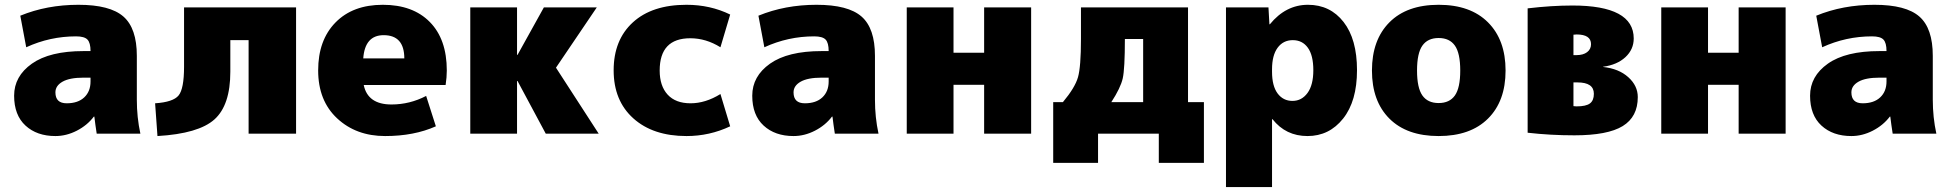

<svg xmlns="http://www.w3.org/2000/svg" viewBox="-20 -550 8040 790"><path d="M323.2 -339.8H352.5Q352.5 -374 339.8 -387.2Q327.1 -400.4 293 -400.4Q185.5 -400.4 87.9 -355.5L63.5 -485.4Q172.9 -530.3 302.7 -530.3Q432.6 -530.3 487.8 -481.9Q543 -433.6 543 -320.3V-139.6Q543 -67.4 557.6 0H377.9Q372.1 -37.1 368.2 -70.3H366.2Q338.9 -34.2 295.9 -12.2Q252.9 9.8 208 9.8Q131.8 9.8 85 -33.2Q38.1 -76.2 38.1 -156.2Q38.1 -236.3 111.3 -288.1Q184.6 -339.8 323.2 -339.8ZM208 -169.9Q208 -125 254.4 -125Q300.8 -125 326.7 -149.4Q352.5 -173.8 352.5 -214.8V-230.5H323.2Q266.6 -230.5 237.3 -213.9Q208 -197.3 208 -169.9Z M618.2 -125Q692.4 -129.9 714.8 -157.2Q737.3 -184.6 737.3 -275.4V-519.5H1198.2V0H1002.9V-384.8H927.7V-254.9Q927.7 -117.2 862.3 -58.6Q796.9 0 627.9 9.8Z M1818.4 -259.8Q1818.4 -232.4 1813.5 -200.2H1476.6Q1493.2 -120.1 1590.8 -120.1Q1666 -120.1 1733.4 -155.3L1773.4 -30.3Q1683.6 9.8 1564.5 9.8Q1445.3 9.8 1367.2 -63Q1289.1 -135.7 1289.1 -260.3Q1289.1 -384.8 1360.4 -457.5Q1431.6 -530.3 1555.2 -530.3Q1678.7 -530.3 1748.5 -459.5Q1818.4 -388.7 1818.4 -259.8ZM1474.6 -309.6H1643.6Q1643.6 -405.3 1558.6 -405.3Q1481.4 -405.3 1474.6 -309.6Z M1915 0V-519.5H2107.4V-324.2H2109.4L2217.8 -519.5H2435.5L2267.6 -271.5L2443.4 0H2225.6L2109.4 -216.8H2107.4V0Z M2804.7 -530.3Q2902.3 -530.3 2984.4 -490.2L2944.3 -355.5Q2884.8 -392.6 2820.3 -392.6Q2694.3 -392.6 2694.3 -259.8Q2694.3 -196.3 2727.1 -160.6Q2759.8 -125 2821.3 -125Q2882.8 -125 2944.3 -163.1L2984.4 -30.3Q2899.4 9.8 2804.7 9.8Q2667 9.8 2585.9 -63Q2504.9 -135.7 2504.9 -260.7Q2504.9 -385.7 2584 -458Q2663.1 -530.3 2804.7 -530.3Z M3360.4 -339.8H3389.6Q3389.6 -374 3377 -387.2Q3364.3 -400.4 3330.1 -400.4Q3222.7 -400.4 3125 -355.5L3100.6 -485.4Q3210 -530.3 3339.8 -530.3Q3469.7 -530.3 3524.9 -481.9Q3580.1 -433.6 3580.1 -320.3V-139.6Q3580.1 -67.4 3594.7 0H3415Q3409.2 -37.1 3405.3 -70.3H3403.3Q3376 -34.2 3333 -12.2Q3290 9.8 3245.1 9.8Q3168.9 9.8 3122.1 -33.2Q3075.2 -76.2 3075.2 -156.2Q3075.2 -236.3 3148.4 -288.1Q3221.7 -339.8 3360.4 -339.8ZM3245.1 -169.9Q3245.1 -125 3291.5 -125Q3337.9 -125 3363.8 -149.4Q3389.6 -173.8 3389.6 -214.8V-230.5H3360.4Q3303.7 -230.5 3274.4 -213.9Q3245.1 -197.3 3245.1 -169.9Z M3710.9 0V-519.5H3903.3V-333H4029.3V-519.5H4222.7V0H4029.3V-201.2H3903.3V0Z M4313.5 120.1V-129.9H4353.5Q4403.3 -189.5 4415.5 -232.4Q4427.7 -275.4 4427.7 -389.6V-519.5H4868.2V-129.9H4933.6V120.1H4748V0H4498V120.1ZM4552.7 -129.9H4683.6V-389.6H4608.4Q4608.4 -266.6 4599.6 -227.5Q4590.8 -188.5 4552.7 -129.9Z M5024.4 219.7V-519.5H5199.2L5203.1 -450.2H5205.1Q5270.5 -530.3 5361.8 -530.3Q5453.1 -530.3 5508.3 -459.5Q5563.5 -388.7 5563.5 -261.2Q5563.5 -133.8 5506.3 -62Q5449.2 9.8 5359.9 9.8Q5270.5 9.8 5215.8 -59.6H5213.9V219.7ZM5213.9 -254.9Q5213.9 -196.3 5236.8 -165.5Q5259.8 -134.8 5297.9 -134.8Q5335.9 -134.8 5359.9 -167.5Q5383.8 -200.2 5383.8 -261.2Q5383.8 -322.3 5361.3 -353.5Q5338.9 -384.8 5299.3 -384.8Q5259.8 -384.8 5236.8 -353.5Q5213.9 -322.3 5213.9 -264.6Z M5696.8 -62Q5625 -133.8 5625 -259.8Q5625 -385.7 5696.8 -458Q5768.6 -530.3 5899.4 -530.3Q6030.3 -530.3 6102.5 -458Q6174.8 -385.7 6174.8 -259.8Q6174.8 -133.8 6102.5 -62Q6030.3 9.8 5899.4 9.8Q5768.6 9.8 5696.8 -62ZM5832.5 -362.3Q5810.5 -331.1 5810.5 -259.8Q5810.5 -188.5 5832.5 -157.2Q5854.5 -126 5899.4 -126Q5944.3 -126 5966.3 -157.2Q5988.3 -188.5 5988.3 -259.8Q5988.3 -331.1 5966.3 -362.3Q5944.3 -393.6 5899.4 -393.6Q5854.5 -393.6 5832.5 -362.3Z M6265.6 -3.9V-515.6Q6364.3 -527.3 6450.2 -527.3Q6702.1 -527.3 6702.1 -391.6Q6702.1 -346.7 6668 -314.9Q6633.8 -283.2 6576.2 -275.4V-274.4Q6640.6 -267.6 6679.7 -232.4Q6718.8 -197.3 6718.8 -150.4Q6718.8 -69.3 6656.7 -31.2Q6594.7 6.8 6458 6.8Q6359.4 6.8 6265.6 -3.9ZM6454.1 -113.3 6466.8 -112.3Q6505.9 -112.3 6522 -124.5Q6538.1 -136.7 6538.1 -164.1Q6538.1 -210.9 6470.7 -210.9H6454.1ZM6454.1 -323.2H6466.8Q6494.1 -323.2 6510.3 -335.4Q6526.4 -347.7 6526.4 -368.2Q6526.4 -408.2 6466.8 -408.2L6454.1 -407.2Z M6815.4 0V-519.5H7007.8V-333H7133.8V-519.5H7327.1V0H7133.8V-201.2H7007.8V0Z M7712.9 -339.8H7742.2Q7742.2 -374 7729.5 -387.2Q7716.8 -400.4 7682.6 -400.4Q7575.2 -400.4 7477.5 -355.5L7453.1 -485.4Q7562.5 -530.3 7692.4 -530.3Q7822.3 -530.3 7877.4 -481.9Q7932.6 -433.6 7932.6 -320.3V-139.6Q7932.6 -67.4 7947.3 0H7767.6Q7761.7 -37.1 7757.8 -70.3H7755.9Q7728.5 -34.2 7685.5 -12.2Q7642.6 9.8 7597.7 9.8Q7521.5 9.8 7474.6 -33.2Q7427.7 -76.2 7427.7 -156.2Q7427.7 -236.3 7501 -288.1Q7574.2 -339.8 7712.9 -339.8ZM7597.7 -169.9Q7597.7 -125 7644 -125Q7690.4 -125 7716.3 -149.4Q7742.2 -173.8 7742.2 -214.8V-230.5H7712.9Q7656.2 -230.5 7627 -213.9Q7597.7 -197.3 7597.7 -169.9Z"/></svg>

Font: GenEi M Gothic v2 Black
Style: Regular
Weight: 900
Version: Version 2.0